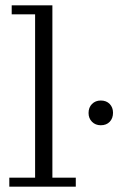

<svg xmlns="http://www.w3.org/2000/svg" viewBox="-20 -702 463 722"><path d="M15 0V-34H112V-648H24V-682H177V-34H265V0ZM359 -231Q339 -231 326 -244Q313 -257 313 -277Q313 -298 326 -311Q339 -324 359 -324Q380 -324 392.5 -311Q405 -298 405 -278Q405 -257 392.5 -244Q380 -231 359 -231Z"/></svg>

Font: Montagu Slab 144pt Light
Style: Regular
Weight: 300
Designer: Florian Karsten
Foundry: Florian Karsten
Version: Version 1.000